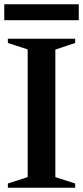

<svg xmlns="http://www.w3.org/2000/svg" viewBox="-21 -882 390 902"><path d="M16 0V-20L109 -50V-650L16 -680V-700H332V-680L239 -649V-50L332 -20V0ZM-1 -787V-862H349V-787Z"/></svg>

Font: Wittgenstein Semibold
Style: Regular
Weight: 600
Designer: Jörg Drees
Foundry: Jörg Drees
Version: Version 1.303; ttfautohint (v1.8.4.7-5d5b)